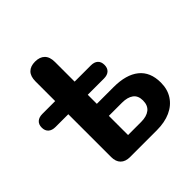

<svg xmlns="http://www.w3.org/2000/svg" viewBox="-187 -865 1017 1017"><g transform="rotate(-45 321.0 -357.0)"><path d="M220.2 0Q185.8 0 167.4 -18.4Q149 -36.8 149 -71.2V-391.8H53.5Q27.8 -391.8 13.5 -404.6Q-0.8 -417.5 -0.8 -441Q-0.8 -464.8 13.5 -477.5Q27.8 -490.2 53.5 -490.2H149V-637.5Q149 -675.5 167.8 -694.5Q186.5 -713.5 221.5 -713.5Q256.5 -713.5 275.6 -694.5Q294.8 -675.5 294.8 -637.5V-490.2H416Q441.8 -490.2 455.6 -477.5Q469.5 -464.8 469.5 -441Q469.5 -417.5 455.6 -404.6Q441.8 -391.8 416 -391.8H294.8V-323.8H420Q513.8 -323.8 564.1 -283.4Q614.5 -243 614.5 -163.8Q614.5 -113 590.5 -76.1Q566.5 -39.2 523.1 -19.6Q479.8 0 420 0ZM294.8 -90H393.2Q434.2 -90 457.4 -108.2Q480.5 -126.5 480.5 -163.5Q480.5 -199.8 457.4 -216.8Q434.2 -233.8 393.2 -233.8H294.8Z"/></g></svg>

Font: Nunito ExtraLight
Style: Regular
Weight: 200
Designer: Vernon Adams
Foundry: Vernon Adams
Version: Version 3.602;April 4, 2023;FontCreator 14.0.0.2856 64-bit